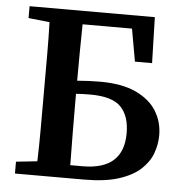

<svg xmlns="http://www.w3.org/2000/svg" viewBox="-49 -711 720 759"><g transform="rotate(5 310.5 -332.0)"><path d="M251 -312Q251 -247 251.5 -182Q252 -117 253 -52H302Q464 -52 464 -197Q464 -265 429.5 -301Q395 -337 307 -337Q292 -337 278 -336.5Q264 -336 251 -335ZM38 -617V-664H535L540 -482H472L449 -611H253Q252 -554 251.5 -497.5Q251 -441 251 -387Q274 -389 297 -390Q320 -391 342 -391Q429 -391 484.5 -365Q540 -339 566.5 -296Q593 -253 593 -200Q593 -164 580 -128.5Q567 -93 535.5 -64Q504 -35 449.5 -17.5Q395 0 311 0H38V-47L122 -56Q124 -119 124 -183Q124 -247 124 -312V-351Q124 -415 124 -479.5Q124 -544 122 -608Z"/></g></svg>

Font: Source Serif 4 Semibold
Style: Regular
Weight: 600
Designer: Frank Grießhammer
Foundry: Adobe
Version: Version 4.005;hotconv 1.1.0;makeotfexe 2.6.0